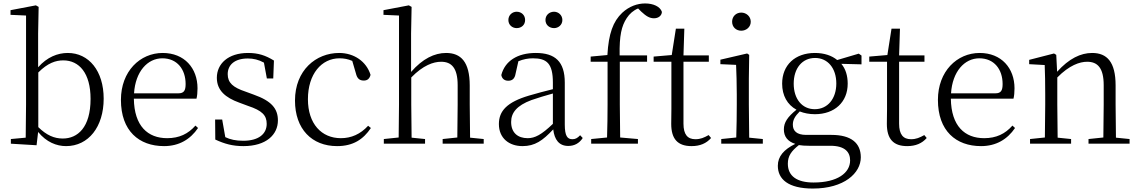

<svg xmlns="http://www.w3.org/2000/svg" viewBox="-20 -833 6603 1113"><path d="M363 14C493 14 581 -98 581 -261C581 -422 495 -526 373 -526C314 -526 253 -502 201 -443V-639L204 -793L188 -802L41 -774V-747L131 -743V-227C131 -173 130 -90 129 -35L43 -27V0L192 9L201 -68C249 -9 308 14 363 14ZM202 -413C257 -468 303 -483 347 -483C439 -483 505 -409 505 -260C505 -94 430 -30 344 -30C294 -30 250 -49 202 -96Z M931 14C1019 14 1084 -26 1128 -91L1113 -105C1071 -57 1019 -32 949 -32C837 -32 758 -102 756 -261H1119C1123 -277 1125 -297 1125 -321C1125 -438 1049 -526 923 -526C792 -526 681 -420 681 -254C681 -74 786 14 931 14ZM757 -292C765 -418 835 -495 921 -495C1007 -495 1056 -431 1056 -346C1056 -309 1047 -292 1014 -292Z M1391 14C1524 14 1591 -53 1591 -135C1591 -204 1553 -248 1452 -284L1403 -302C1331 -326 1300 -353 1300 -403C1300 -456 1339 -494 1417 -494C1449 -494 1479 -487 1510 -470L1527 -378H1564L1568 -482C1519 -512 1477 -526 1418 -526C1302 -526 1237 -463 1237 -382C1237 -309 1287 -267 1367 -238L1418 -219C1500 -192 1526 -164 1526 -115C1526 -57 1480 -17 1390 -17C1347 -17 1315 -24 1286 -38L1268 -140H1227L1228 -24C1282 1 1328 14 1391 14Z M1934 14C2027 14 2086 -25 2130 -91L2114 -104C2069 -55 2016 -32 1956 -32C1844 -32 1765 -115 1765 -258C1765 -404 1844 -495 1948 -495C1973 -495 1997 -491 2022 -480L2043 -408C2050 -379 2063 -366 2089 -366C2109 -366 2122 -376 2128 -399C2104 -477 2032 -526 1946 -526C1812 -526 1690 -426 1690 -250C1690 -85 1788 14 1934 14Z M2630 0H2784V-27L2705 -35C2704 -90 2703 -172 2703 -227V-337C2703 -474 2652 -526 2566 -526C2499 -526 2430 -493 2363 -416V-639L2366 -793L2350 -802L2203 -774V-747L2293 -743V-227L2291 -36L2205 -27V0H2444V-27L2366 -35L2364 -227V-384C2433 -455 2493 -475 2537 -475C2597 -475 2633 -440 2633 -339V-227L2631 -36L2546 -27V0Z M2975 -670C3002 -670 3024 -688 3024 -717C3024 -746 3002 -765 2975 -765C2950 -765 2927 -746 2927 -717C2927 -688 2950 -670 2975 -670ZM3192 -670C3216 -670 3240 -688 3240 -717C3240 -746 3216 -765 3192 -765C3165 -765 3142 -746 3142 -717C3142 -688 3165 -670 3192 -670ZM3274 13C3309 13 3338 -2 3358 -33L3343 -49C3327 -32 3315 -26 3298 -26C3269 -26 3254 -45 3254 -111V-354C3254 -476 3198 -526 3086 -526C2979 -526 2907 -479 2886 -398C2890 -377 2904 -365 2926 -365C2949 -365 2964 -376 2969 -407L2985 -478C3014 -490 3042 -495 3069 -495C3149 -495 3185 -466 3185 -354V-316C3140 -305 3091 -292 3047 -279C2919 -241 2872 -190 2872 -114C2872 -31 2932 14 3009 14C3081 14 3126 -18 3187 -83C3194 -23 3221 13 3274 13ZM3185 -115C3119 -52 3081 -32 3039 -32C2981 -32 2943 -64 2943 -126C2943 -179 2975 -221 3061 -253C3098 -266 3142 -279 3185 -291Z M3498 0H3678V-27L3575 -36L3573 -227V-475H3731V-512H3572C3570 -628 3583 -682 3613 -728C3629 -753 3652 -773 3679 -784L3698 -765C3726 -739 3746 -727 3771 -727C3798 -727 3816 -743 3817 -764C3807 -795 3767 -813 3720 -813C3674 -813 3627 -796 3587 -759C3534 -709 3508 -638 3501 -514L3404 -505V-475H3502V-227C3502 -164 3501 -99 3499 -36L3407 -27V0Z M3989 14C4038 14 4075 -2 4102 -33L4088 -50C4061 -35 4041 -26 4011 -26C3966 -26 3942 -53 3942 -116V-475H4089V-512H3942L3947 -667H3898L3874 -514L3769 -505V-475H3872V-201C3872 -165 3871 -146 3871 -115C3871 -28 3908 14 3989 14Z M4277 -655C4306 -655 4332 -676 4332 -707C4332 -738 4306 -760 4277 -760C4247 -760 4224 -738 4224 -707C4224 -676 4247 -655 4277 -655ZM4247 0H4402V-27L4323 -35L4321 -227V-378L4323 -515L4311 -523L4156 -487V-461L4247 -457C4249 -407 4251 -352 4251 -285V-227C4251 -173 4250 -91 4248 -36L4161 -27V0Z M4703 -200C4629 -200 4581 -260 4581 -348C4581 -437 4630 -497 4705 -497C4778 -497 4828 -438 4828 -349C4828 -261 4778 -200 4703 -200ZM4704 -171C4818 -171 4894 -241 4894 -348C4894 -394 4882 -434 4857 -463L4974 -460V-511L4958 -522L4833 -485C4802 -511 4757 -526 4704 -526C4589 -526 4514 -456 4514 -348C4514 -279 4544 -226 4597 -197C4545 -155 4524 -123 4524 -83C4524 -41 4546 -13 4590 1C4524 34 4489 73 4489 128C4489 205 4548 260 4692 260C4874 260 4970 170 4970 79C4970 -4 4914 -51 4800 -51H4653C4598 -51 4576 -75 4576 -110C4576 -138 4588 -159 4616 -187C4641 -177 4671 -171 4704 -171ZM4611 8C4628 11 4647 12 4669 12H4793C4880 12 4908 50 4908 97C4908 169 4835 225 4696 225C4600 225 4547 188 4547 116C4547 71 4567 43 4611 8Z M5239 14C5288 14 5325 -2 5352 -33L5338 -50C5311 -35 5291 -26 5261 -26C5216 -26 5192 -53 5192 -116V-475H5339V-512H5192L5197 -667H5148L5124 -514L5019 -505V-475H5122V-201C5122 -165 5121 -146 5121 -115C5121 -28 5158 14 5239 14Z M5667 14C5755 14 5820 -26 5864 -91L5849 -105C5807 -57 5755 -32 5685 -32C5573 -32 5494 -102 5492 -261H5855C5859 -277 5861 -297 5861 -321C5861 -438 5785 -526 5659 -526C5528 -526 5417 -420 5417 -254C5417 -74 5522 14 5667 14ZM5493 -292C5501 -418 5571 -495 5657 -495C5743 -495 5792 -431 5792 -346C5792 -309 5783 -292 5750 -292Z M6375 0H6528V-27L6449 -35L6447 -227V-338C6447 -474 6397 -526 6311 -526C6245 -526 6177 -494 6108 -417L6103 -515L6090 -523L5946 -486V-461L6036 -456C6038 -406 6039 -353 6039 -285V-227L6037 -36L5951 -27V0H6189V-27L6111 -35L6109 -227V-384C6179 -455 6239 -475 6282 -475C6342 -475 6378 -440 6378 -339V-227L6376 -36L6290 -27V0Z"/></svg>

Font: Noto Serif HK Light
Style: Regular
Weight: 300
Designer: Ryoko NISHIZUKA 西塚涼子 (kana & ideographs); Frank Grießhammer (Latin, Greek & Cyrillic); Wenlong ZHANG 张文龙 (bopomofo); San
Foundry: Adobe
Version: Version 2.001;hotconv 1.1.0;makeotfexe 2.6.0